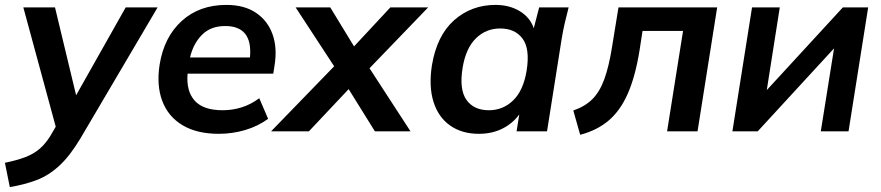

<svg xmlns="http://www.w3.org/2000/svg" viewBox="-50 -535 3587 782"><path d="M-10 227 -30 128Q19 118 53 105Q87 92 111.5 71Q136 50 156 17L177 -19L45 -505H174L260 -147L462 -505H592L278 28Q235 100 191.5 140Q148 180 99 198.5Q50 217 -10 227Z M841 10Q752 10 693.5 -25Q635 -60 611 -123.5Q587 -187 600 -271Q618 -384 690 -449.5Q762 -515 872 -515Q945 -515 992.5 -483Q1040 -451 1060 -395.5Q1080 -340 1068 -267L1063 -235H714Q708 -164 743 -125Q778 -86 857 -86Q896 -86 933.5 -97.5Q971 -109 1006 -135L1042 -51Q1001 -21 949 -5.5Q897 10 841 10ZM867 -429Q808 -429 772.5 -393Q737 -357 724 -301H968Q980 -429 867 -429Z M1054 0 1311 -265 1154 -505H1295L1392 -346L1540 -505H1694L1455 -257L1622 0H1477L1370 -172L1208 0Z M1900 10Q1831 10 1783 -24Q1735 -58 1715.5 -120.5Q1696 -183 1709 -268Q1729 -390 1799.5 -452.5Q1870 -515 1968 -515Q2025 -515 2067 -489.5Q2109 -464 2124 -420L2146 -505H2266Q2258 -474 2250.5 -442Q2243 -410 2238 -379L2178 0H2054L2065 -69Q2038 -32 1996 -11Q1954 10 1900 10ZM1941 -86Q1999 -86 2040.5 -126.5Q2082 -167 2095 -248Q2109 -336 2078.5 -377.5Q2048 -419 1987 -419Q1929 -419 1888 -378.5Q1847 -338 1834 -258Q1820 -170 1850 -128Q1880 -86 1941 -86Z M2313 14 2285 -85Q2332 -101 2362 -130.5Q2392 -160 2411 -211.5Q2430 -263 2443 -345L2469 -505H2871L2791 0H2667L2732 -409H2567L2555 -331Q2538 -225 2507.5 -155Q2477 -85 2429.5 -44.5Q2382 -4 2313 14Z M2933 0 3013 -505H3126L3073 -168L3383 -505H3486L3406 0H3293L3347 -338L3036 0Z"/></svg>

Font: Mulish
Style: Bold Italic
Weight: 700
Italic angle: -9°
Designer: Vernon Adams
Foundry: Vernon Adams
Version: Version 3.603; ttfautohint (v1.8.3)